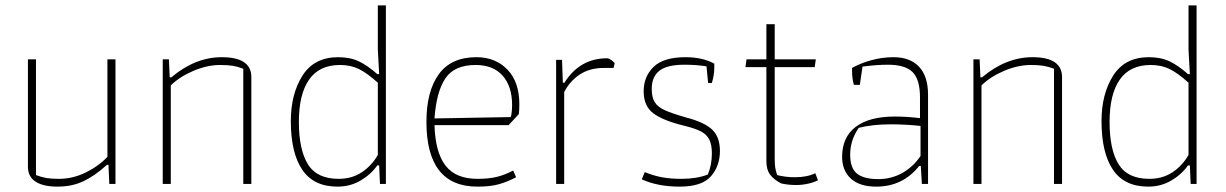

<svg xmlns="http://www.w3.org/2000/svg" viewBox="-20 -685 4565 715"><path d="M84 -64V-464H114V-33Q135 -25 153.5 -22Q172 -19 199 -19Q251 -19 299 -42.5Q347 -66 380 -101V-464H410V0H387L384 -71H378Q333 -30 290.5 -10Q248 10 194 10Q141 10 112.5 -8.5Q84 -27 84 -64Z M586 -464H609L612 -397H618Q707 -472 806 -472Q916 -472 916 -398V0H886V-429Q865 -437 846.5 -440Q828 -443 800 -443Q752 -443 701 -421.5Q650 -400 616 -367V0H586Z M1063 -234Q1063 -335 1106.5 -403.5Q1150 -472 1239 -472Q1284 -472 1316.5 -456.5Q1349 -441 1385 -409H1392L1387 -500V-665H1417V0H1395L1392 -69H1385Q1361 -35 1322.5 -12.5Q1284 10 1237 10Q1148 10 1105.5 -53Q1063 -116 1063 -234ZM1387 -108V-377Q1347 -413 1316.5 -428Q1286 -443 1246 -443Q1169 -443 1131 -388.5Q1093 -334 1093 -231Q1093 -128 1126.5 -73.5Q1160 -19 1241 -19Q1291 -19 1328 -44Q1365 -69 1387 -108Z M1568 -231Q1568 -345 1614 -408.5Q1660 -472 1754 -472Q1825 -472 1869.5 -426Q1914 -380 1914 -297Q1914 -273 1912 -260L1874 -219H1598Q1601 -118 1639 -68.5Q1677 -19 1758 -19Q1801 -19 1831 -26.5Q1861 -34 1891 -50L1902 -25Q1870 -8 1838 1Q1806 10 1758 10Q1568 10 1568 -231ZM1882 -249Q1887 -265 1887 -295Q1887 -363 1852 -403Q1817 -443 1751 -443Q1672 -443 1638.5 -393Q1605 -343 1598 -244Z M2051 -462H2073L2076 -377H2082Q2139 -468 2241 -468Q2247 -468 2255.5 -462Q2264 -456 2269 -450L2265 -432H2229Q2176 -432 2139 -407.5Q2102 -383 2081 -342V0H2051Z M2370 -17 2381 -44Q2416 -30 2447 -24.5Q2478 -19 2518 -19Q2574 -19 2616 -35Q2631 -71 2631 -114Q2631 -147 2621 -166Q2611 -185 2589.5 -196Q2568 -207 2527 -217Q2449 -236 2413 -263Q2377 -290 2377 -345Q2377 -400 2414 -436Q2451 -472 2533 -472Q2596 -472 2640 -448V-432Q2640 -407 2631 -376H2617L2611 -438Q2572 -444 2529 -444Q2464 -444 2435.5 -421.5Q2407 -399 2407 -354Q2407 -322 2418.5 -304Q2430 -286 2457 -274Q2484 -262 2537 -247Q2605 -229 2633 -201.5Q2661 -174 2661 -123Q2661 -67 2627.5 -28.5Q2594 10 2511 10Q2430 10 2370 -17Z M2889 -2Q2862 -16 2848 -34.5Q2834 -53 2834 -84V-435H2756L2760 -464H2834V-595H2865V-464H3018L3014 -435H2865V-95Q2865 -72 2867 -60.5Q2869 -49 2874 -33Q2905 -25 2940 -25Q2986 -25 3016 -40L3026 -14Q3012 -6 2989.5 -1Q2967 4 2945 4Q2915 4 2889 -2Z M3116 -101Q3116 -174 3166.5 -212.5Q3217 -251 3312 -251Q3358 -251 3406 -245V-322Q3406 -389 3378.5 -416.5Q3351 -444 3286 -444Q3244 -444 3192 -437L3182 -369H3160Q3153 -391 3153 -423V-432Q3185 -450 3225.5 -461Q3266 -472 3307 -472Q3369 -472 3402.5 -436.5Q3436 -401 3436 -332V0H3413L3409 -67H3403Q3342 10 3243 10Q3181 10 3148.5 -20Q3116 -50 3116 -101ZM3408 -104V-216Q3353 -222 3297 -222Q3230 -222 3178 -209Q3146 -163 3146 -109Q3146 -58 3172 -38Q3198 -18 3250 -18Q3300 -18 3340.5 -41Q3381 -64 3408 -104Z M3605 -464H3628L3631 -397H3637Q3726 -472 3825 -472Q3935 -472 3935 -398V0H3905V-429Q3884 -437 3865.5 -440Q3847 -443 3819 -443Q3771 -443 3720 -421.5Q3669 -400 3635 -367V0H3605Z M4082 -234Q4082 -335 4125.5 -403.5Q4169 -472 4258 -472Q4303 -472 4335.5 -456.5Q4368 -441 4404 -409H4411L4406 -500V-665H4436V0H4414L4411 -69H4404Q4380 -35 4341.5 -12.5Q4303 10 4256 10Q4167 10 4124.5 -53Q4082 -116 4082 -234ZM4406 -108V-377Q4366 -413 4335.5 -428Q4305 -443 4265 -443Q4188 -443 4150 -388.5Q4112 -334 4112 -231Q4112 -128 4145.5 -73.5Q4179 -19 4260 -19Q4310 -19 4347 -44Q4384 -69 4406 -108Z"/></svg>

Font: Athiti ExtraLight
Style: Regular
Weight: 250
Version: Version 1.032